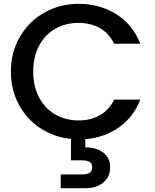

<svg xmlns="http://www.w3.org/2000/svg" viewBox="-20 -724 813 1006"><path d="M392 -93Q455 -93 503 -120Q551 -147 578 -202H715Q679 -110 603 -56.5Q527 -3 427 5V48Q485 48 521 75.5Q557 103 557 153Q557 203 521 232.5Q485 262 430 262H298V190H407Q435 190 449 182Q463 174 463 153Q463 132 449 124Q435 116 407 116H352V4Q264 -5 192 -52Q120 -99 78.5 -176.5Q37 -254 37 -349Q37 -451 84.5 -532Q132 -613 213.5 -658.5Q295 -704 392 -704Q503 -704 589.5 -649.5Q676 -595 715 -495H578Q551 -550 503 -577Q455 -604 392 -604Q323 -604 269 -573Q215 -542 184.5 -484Q154 -426 154 -349Q154 -272 184.5 -214Q215 -156 269 -124.5Q323 -93 392 -93Z"/></svg>

Font: Poppins Cyr Med
Style: Regular
Weight: 500
Designer: Ninad Kale (Devanagari), Jonny Pinhorn (Latin)
Foundry: Indian Type Foundry
Version: 4.004